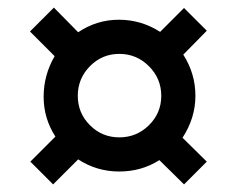

<svg xmlns="http://www.w3.org/2000/svg" viewBox="-20 -564 625 506"><path d="M400 -142Q353 -112 294 -112Q235 -112 186 -144L120 -78L60 -138L126 -204Q95 -252 95 -309Q95 -366 124 -416L59 -481L122 -544L186 -479Q235 -512 293.5 -512Q352 -512 402 -480L465 -543L525 -483L463 -420Q495 -370 495 -311.5Q495 -253 461 -201L525 -138L465 -78ZM294.5 -202Q340 -202 372.5 -234Q405 -266 405 -311.5Q405 -357 372.5 -389.5Q340 -422 294.5 -422Q249 -422 217 -389.5Q185 -357 185 -311.5Q185 -266 217 -234Q249 -202 294.5 -202Z"/></svg>

Font: Belgrano
Style: Regular
Weight: 400
Designer: Daniel Hernandez
Foundry: Daniel Hernndez
Version: Version 1.003